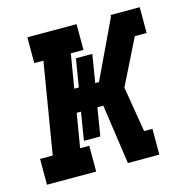

<svg xmlns="http://www.w3.org/2000/svg" viewBox="-85 -610 669 690"><g transform="rotate(-15 250.0 -265.0)"><path d="M7 0V-96H54L110 -434H76V-530H259V-434H212L191 -308H208L225 -412H286L269 -308H283L385 -523L386 -530H494V-434H450L366 -265L394 -96H425V0H308L276 -222H254L237 -118H176L193 -222H177L156 -96H190V0Z"/></g></svg>

Font: Iosevka Curly Slab Oblique
Style: Bold
Weight: 700
Italic angle: -9°
Monospace: yes
Designer: Belleve Invis
Foundry: Belleve Invis
Version: Version 11.1.0; ttfautohint (v1.8.3)